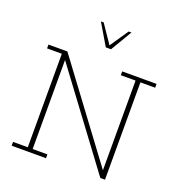

<svg xmlns="http://www.w3.org/2000/svg" viewBox="-141 -919 980 1040"><g transform="rotate(20 349.0 -399.0)"><path d="M40 0V-22H125V-561H40V-583H149L550 -44V-561H465V-583H663V-561H578V0H551L153 -535V-22H238V0ZM337 -675 264 -798H280L352 -692L424 -798H440L367 -675Z"/></g></svg>

Font: Rokkitt Thin
Style: Regular
Weight: 250
Version: Version 3.103